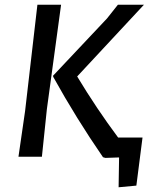

<svg xmlns="http://www.w3.org/2000/svg" viewBox="-20 -662 666 811"><path d="M425 5 415 2Q302 -162 205 -337L204 -342L432 -584L478 -642H588L306 -339Q388 -203 479 -81H582L556 122L481 129L483 3ZM58 0 86 -193 138 -642H238L178 -201L157 0Z"/></svg>

Font: Alegreya Sans Medium
Style: Italic
Weight: 500
Italic angle: -7°
Designer: Juan Pablo del Peral
Foundry: Huerta Tipografica
Version: Version 2.007